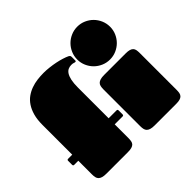

<svg xmlns="http://www.w3.org/2000/svg" viewBox="-198 -1108 1344 1344"><g transform="rotate(-45 474.0 -436.0)"><path d="M426.3 -203.1V-68.4Q426.3 -50.8 423.8 -37.8Q421.4 -24.9 413.6 -16.6Q405.8 -8.3 391.4 -4.2Q377 0 353 0H141.1Q117.7 0 103 -4.4Q88.4 -8.8 80.1 -17.1Q71.8 -25.4 68.8 -38.1Q65.9 -50.8 65.9 -67.9V-203.1H25.4Q15.1 -203.1 15.1 -213.9V-252.9Q15.1 -263.2 25.4 -263.2H65.9V-558.1Q65.9 -610.8 76.9 -649.9Q87.9 -689 106.7 -717Q125.5 -745.1 150.9 -763.2Q176.3 -781.2 205.6 -791.7Q234.9 -802.2 266.4 -806.2Q297.9 -810.1 329.1 -810.1Q356 -810.1 385.5 -806.6Q415 -803.2 442.6 -797.6Q470.2 -792 494.1 -784.4Q518.1 -776.9 534.7 -769Q538.6 -767.1 543 -763.2Q547.4 -759.3 547.4 -749.5V-715.3Q547.4 -709 544.9 -707.8Q542.5 -706.5 540.5 -706.5Q534.2 -706.5 526.9 -709.5Q519.5 -712.4 504.9 -712.4Q488.8 -712.4 474.4 -705.8Q460 -699.2 449.2 -682.6Q438.5 -666 432.4 -637.7Q426.3 -609.4 426.3 -566.4V-263.2H504.4Q514.6 -263.2 514.6 -252.9V-213.9Q514.6 -203.1 504.4 -203.1ZM543.5 -432.1Q543.5 -448.7 546.4 -461.7Q549.3 -474.6 557.6 -482.9Q565.9 -491.2 580.6 -495.6Q595.2 -500 618.7 -500H832.5Q855 -500 868.9 -495.8Q882.8 -491.7 890.6 -483.4Q898.4 -475.1 900.9 -462.4Q903.3 -449.7 903.3 -432.1V-66.9Q903.3 -50.3 900.9 -37.8Q898.4 -25.4 890.6 -16.8Q882.8 -8.3 868.9 -4.2Q855 0 832.5 0H618.7Q595.2 0 580.6 -4.4Q565.9 -8.8 557.6 -17.1Q549.3 -25.4 546.4 -38.1Q543.5 -50.8 543.5 -67.9ZM561.5 -709Q561.5 -742.7 574.5 -772.5Q587.4 -802.2 609.4 -824.2Q631.3 -846.2 661.1 -859.1Q690.9 -872.1 724.6 -872.1Q757.8 -872.1 787.4 -859.1Q816.9 -846.2 838.9 -824.2Q860.8 -802.2 873.8 -772.5Q886.7 -742.7 886.7 -709Q886.7 -675.8 873.8 -646.2Q860.8 -616.7 838.9 -594.7Q816.9 -572.8 787.4 -559.8Q757.8 -546.9 724.6 -546.9Q690.9 -546.9 661.1 -559.8Q631.3 -572.8 609.4 -594.7Q587.4 -616.7 574.5 -646.2Q561.5 -675.8 561.5 -709Z"/></g></svg>

Font: Fascinate Cyrillic
Style: Regular
Weight: 900
Designer: Denis Ignatov
Foundry: Astigmatic (AOETI)
Version: Version 1.00 November 30, 2018, initial release